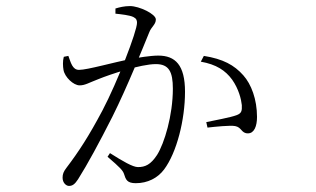

<svg xmlns="http://www.w3.org/2000/svg" viewBox="-20 -567 1040 632"><path d="M207 45C218 45 226 40 237 23C268 -26 307 -98 350 -183C400 -283 450 -409 471 -460C478 -479 493 -486 493 -503C493 -521 438 -547 408 -547C389 -547 373 -543 360 -539V-522C379 -520 407 -517 419 -511C429 -506 431 -500 431 -492C431 -464 367 -298 317 -203C273 -120 240 -69 199 -15C189 -2 186 6 186 18C186 35 198 45 207 45ZM427 36C466 36 499 19 520 -9C562 -65 589 -173 589 -265C589 -353 557 -384 501 -384C475 -384 433 -377 412 -373C354 -362 268 -337 240 -337C218 -337 213 -362 205 -383L190 -380C186 -366 187 -348 189 -337C193 -313 222 -286 242 -286C260 -286 271 -294 305 -307C342 -322 443 -356 493 -356C536 -356 549 -331 549 -275C549 -187 521 -95 497 -57C476 -25 458 -17 434 -17C417 -17 383 -37 342 -63L334 -51C376 -15 384 -6 388 5C394 24 398 36 427 36ZM796 -128C817 -128 826 -152 826 -182C826 -240 807 -290 781 -319C751 -353 714 -373 651 -383L641 -364C692 -355 722 -335 744 -305C766 -274 774 -240 776 -221C777 -202 775 -194 759 -188C738 -180 686 -171 659 -165L663 -147C689 -150 738 -155 754 -152C776 -148 774 -128 796 -128Z"/></svg>

Font: Source Han Serif CN VF
Style: Regular
Weight: 250
Designer: Ryoko NISHIZUKA 西塚涼子 (kana & ideographs); Frank Grießhammer (Latin, Greek & Cyrillic); Wenlong ZHANG 张文龙 (bopomofo); San
Foundry: Adobe
Version: Version 2.002;hotconv 1.1.0;makeotfexe 2.6.0